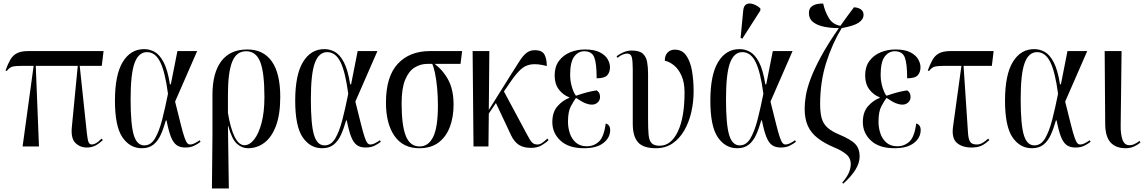

<svg xmlns="http://www.w3.org/2000/svg" viewBox="-20 -823 6431 1079"><path d="M107 0 169 -453H108Q67 -453 50 -448.5Q33 -444 18 -424L11 -427Q24 -463 38 -487.5Q52 -512 75.5 -524Q99 -536 139 -536H562L552 -453H428L468 -76Q472 -38 477.5 -24.5Q483 -11 497 -11Q505 -11 518 -17.5Q531 -24 551 -44L558 -36Q531 -11 511 -2.5Q491 6 468 6Q430 6 403.5 -20Q377 -46 384 -112L417 -453H181L199 0Z M777 10Q710 10 668 -51.5Q626 -113 626 -257Q626 -403 670 -475Q714 -547 790 -547Q821 -547 849 -531.5Q877 -516 899.5 -473.5Q922 -431 935 -349H940L977 -536H1088L964 -252Q984 -172 996 -124Q1008 -76 1016.5 -51.5Q1025 -27 1032 -19Q1039 -11 1048 -11Q1061 -11 1077 -19.5Q1093 -28 1102 -35L1107 -26Q1093 -15 1072.5 -4.5Q1052 6 1021 6Q991 6 972 -8Q953 -22 940 -55.5Q927 -89 916 -146H912Q899 -100 883 -65Q867 -30 842 -10Q817 10 777 10ZM791 -6Q828 -6 851 -45Q874 -84 891 -149.5Q908 -215 924 -296Q908 -418 880.5 -474Q853 -530 806 -530Q759 -530 736.5 -469.5Q714 -409 714 -266Q714 -124 731.5 -65Q749 -6 791 -6Z M1171 236 1174 -66V-291Q1174 -413 1223.5 -479Q1273 -545 1370 -545Q1460 -545 1507.5 -478Q1555 -411 1555 -278Q1555 -180 1531 -116Q1507 -52 1466 -21Q1425 10 1373 10Q1339 10 1311 -15.5Q1283 -41 1263 -114H1261L1266 236ZM1354 -7Q1383 -7 1408.5 -39.5Q1434 -72 1450 -132.5Q1466 -193 1466 -278Q1466 -415 1442.5 -475Q1419 -535 1363 -535Q1308 -535 1284.5 -475Q1261 -415 1261 -293V-188Q1275 -102 1298.5 -54.5Q1322 -7 1354 -7Z M1790 10Q1723 10 1681 -51.5Q1639 -113 1639 -257Q1639 -403 1683 -475Q1727 -547 1803 -547Q1834 -547 1862 -531.5Q1890 -516 1912.5 -473.5Q1935 -431 1948 -349H1953L1990 -536H2101L1977 -252Q1997 -172 2009 -124Q2021 -76 2029.5 -51.5Q2038 -27 2045 -19Q2052 -11 2061 -11Q2074 -11 2090 -19.5Q2106 -28 2115 -35L2120 -26Q2106 -15 2085.5 -4.5Q2065 6 2034 6Q2004 6 1985 -8Q1966 -22 1953 -55.5Q1940 -89 1929 -146H1925Q1912 -100 1896 -65Q1880 -30 1855 -10Q1830 10 1790 10ZM1804 -6Q1841 -6 1864 -45Q1887 -84 1904 -149.5Q1921 -215 1937 -296Q1921 -418 1893.5 -474Q1866 -530 1819 -530Q1772 -530 1749.5 -469.5Q1727 -409 1727 -266Q1727 -124 1744.5 -65Q1762 -6 1804 -6Z M2336 10Q2245 10 2197 -59Q2149 -128 2149 -246Q2149 -393 2215.5 -464.5Q2282 -536 2397 -536H2577L2568 -464H2423Q2474 -424 2501.5 -369.5Q2529 -315 2529 -235Q2529 -165 2508 -109.5Q2487 -54 2444.5 -22Q2402 10 2336 10ZM2338 0Q2388 0 2414.5 -54Q2441 -108 2441 -230Q2441 -283 2436.5 -330Q2432 -377 2424.5 -412.5Q2417 -448 2409 -464H2381Q2343 -464 2310 -443.5Q2277 -423 2257 -375Q2237 -327 2237 -242Q2237 -119 2260.5 -59.5Q2284 0 2338 0Z M2641 0 2636 -536H2730L2727 -205L2856 -411Q2882 -452 2900.5 -481Q2919 -510 2938.5 -525.5Q2958 -541 2985 -541Q3027 -541 3040 -516Q3053 -491 3053 -452Q2999 -466 2965 -461Q2931 -456 2905.5 -432Q2880 -408 2851 -366L2812 -309L2945 -61Q2959 -34 2970 -22.5Q2981 -11 3001 -11Q3015 -11 3029 -21.5Q3043 -32 3056 -44L3063 -36Q3051 -23 3026 -7.5Q3001 8 2964 8Q2922 8 2896 -9Q2870 -26 2853 -61L2767 -244L2727 -185L2725 0Z M3262 10Q3176 10 3130 -32.5Q3084 -75 3084 -137Q3084 -193 3113 -226Q3142 -259 3179 -273V-276Q3143 -290 3120 -321Q3097 -352 3097 -399Q3097 -448 3121 -480.5Q3145 -513 3184 -529Q3223 -545 3267 -545Q3320 -545 3351 -529Q3382 -513 3395 -490Q3408 -467 3408 -445Q3408 -417 3392.5 -400Q3377 -383 3333 -383Q3333 -467 3319.5 -501Q3306 -535 3263 -535Q3230 -535 3207 -505Q3184 -475 3184 -401Q3184 -374 3190 -349Q3196 -324 3204 -306.5Q3212 -289 3217 -285Q3286 -309 3333 -315Q3339 -312 3345.5 -303Q3352 -294 3352 -277Q3352 -260 3339 -247.5Q3326 -235 3306 -235Q3290 -235 3270.5 -242.5Q3251 -250 3217 -273Q3204 -255 3188 -225.5Q3172 -196 3172 -139Q3172 -105 3182.5 -73.5Q3193 -42 3216.5 -21.5Q3240 -1 3278 -1Q3317 -1 3345.5 -27Q3374 -53 3384 -129Q3409 -122 3409 -92Q3409 -49 3371 -19.5Q3333 10 3262 10Z M3666 10Q3595 10 3565.5 -23.5Q3536 -57 3536 -127V-433Q3536 -477 3531 -499.5Q3526 -522 3504 -522Q3495 -522 3481 -517Q3467 -512 3450 -498L3445 -507Q3465 -522 3486.5 -530.5Q3508 -539 3530 -539Q3573 -539 3592 -522Q3611 -505 3616.5 -475.5Q3622 -446 3622 -408V-151Q3622 -98 3625 -65.5Q3628 -33 3642 -18.5Q3656 -4 3687 -4Q3751 -4 3789 -83Q3827 -162 3827 -303Q3827 -359 3810.5 -396.5Q3794 -434 3768.5 -455Q3743 -476 3716 -482Q3716 -511 3731.5 -527.5Q3747 -544 3772 -544Q3814 -544 3837 -510.5Q3860 -477 3869 -424Q3878 -371 3878 -310Q3878 -250 3865 -193Q3852 -136 3825.5 -90Q3799 -44 3759.5 -17Q3720 10 3666 10Z M4123 10Q4056 10 4014 -51.5Q3972 -113 3972 -257Q3972 -403 4016 -475Q4060 -547 4136 -547Q4167 -547 4195 -531.5Q4223 -516 4245.5 -473.5Q4268 -431 4281 -349H4286L4323 -536H4434L4310 -252Q4330 -172 4342 -124Q4354 -76 4362.5 -51.5Q4371 -27 4378 -19Q4385 -11 4394 -11Q4407 -11 4423 -19.5Q4439 -28 4448 -35L4453 -26Q4439 -15 4418.5 -4.5Q4398 6 4367 6Q4337 6 4318 -8Q4299 -22 4286 -55.5Q4273 -89 4262 -146H4258Q4245 -100 4229 -65Q4213 -30 4188 -10Q4163 10 4123 10ZM4137 -6Q4174 -6 4197 -45Q4220 -84 4237 -149.5Q4254 -215 4270 -296Q4254 -418 4226.5 -474Q4199 -530 4152 -530Q4105 -530 4082.5 -469.5Q4060 -409 4060 -266Q4060 -124 4077.5 -65Q4095 -6 4137 -6ZM4152 -606 4142 -610 4157 -766Q4160 -792 4175.5 -799.5Q4191 -807 4212.5 -800Q4234 -793 4253 -776V-764Z M4719 209 4713 204Q4742 169 4751.5 145Q4761 121 4761 99Q4761 64 4734.5 43Q4708 22 4676 9Q4613 -17 4575 -47Q4537 -77 4519.5 -116.5Q4502 -156 4502 -212Q4502 -244 4508.5 -284.5Q4515 -325 4535 -379Q4555 -433 4593 -503.5Q4631 -574 4694 -665Q4651 -665 4612.5 -672.5Q4574 -680 4550 -698.5Q4526 -717 4526 -749Q4526 -773 4539 -784.5Q4552 -796 4571 -800Q4590 -804 4606 -803Q4616 -758 4638 -721.5Q4660 -685 4703 -678Q4738 -728 4779 -782Q4802 -781 4817.5 -770.5Q4833 -760 4833 -740Q4833 -714 4805.5 -695.5Q4778 -677 4710 -665Q4657 -578 4623 -470.5Q4589 -363 4589 -238Q4589 -191 4597.5 -159.5Q4606 -128 4629.5 -106.5Q4653 -85 4696 -67Q4763 -39 4787 -13Q4811 13 4811 56Q4811 93 4787 131.5Q4763 170 4719 209Z M5007 10Q4921 10 4875 -32.5Q4829 -75 4829 -137Q4829 -193 4858 -226Q4887 -259 4924 -273V-276Q4888 -290 4865 -321Q4842 -352 4842 -399Q4842 -448 4866 -480.5Q4890 -513 4929 -529Q4968 -545 5012 -545Q5065 -545 5096 -529Q5127 -513 5140 -490Q5153 -467 5153 -445Q5153 -417 5137.5 -400Q5122 -383 5078 -383Q5078 -467 5064.5 -501Q5051 -535 5008 -535Q4975 -535 4952 -505Q4929 -475 4929 -401Q4929 -374 4935 -349Q4941 -324 4949 -306.5Q4957 -289 4962 -285Q5031 -309 5078 -315Q5084 -312 5090.5 -303Q5097 -294 5097 -277Q5097 -260 5084 -247.5Q5071 -235 5051 -235Q5035 -235 5015.5 -242.5Q4996 -250 4962 -273Q4949 -255 4933 -225.5Q4917 -196 4917 -139Q4917 -105 4927.5 -73.5Q4938 -42 4961.5 -21.5Q4985 -1 5023 -1Q5062 -1 5090.5 -27Q5119 -53 5129 -129Q5154 -122 5154 -92Q5154 -49 5116 -19.5Q5078 10 5007 10Z M5440 6Q5387 6 5357 -20.5Q5327 -47 5336 -112L5383 -453H5291Q5250 -453 5233 -448.5Q5216 -444 5201 -424L5194 -427Q5207 -463 5221 -487.5Q5235 -512 5258.5 -524Q5282 -536 5322 -536H5564L5554 -453H5395L5420 -76Q5422 -43 5431.5 -27Q5441 -11 5469 -11Q5488 -11 5505 -22Q5522 -33 5533 -44L5540 -36Q5513 -11 5491.5 -2.5Q5470 6 5440 6Z M5779 10Q5712 10 5670 -51.5Q5628 -113 5628 -257Q5628 -403 5672 -475Q5716 -547 5792 -547Q5823 -547 5851 -531.5Q5879 -516 5901.5 -473.5Q5924 -431 5937 -349H5942L5979 -536H6090L5966 -252Q5986 -172 5998 -124Q6010 -76 6018.5 -51.5Q6027 -27 6034 -19Q6041 -11 6050 -11Q6063 -11 6079 -19.5Q6095 -28 6104 -35L6109 -26Q6095 -15 6074.5 -4.5Q6054 6 6023 6Q5993 6 5974 -8Q5955 -22 5942 -55.5Q5929 -89 5918 -146H5914Q5901 -100 5885 -65Q5869 -30 5844 -10Q5819 10 5779 10ZM5793 -6Q5830 -6 5853 -45Q5876 -84 5893 -149.5Q5910 -215 5926 -296Q5910 -418 5882.5 -474Q5855 -530 5808 -530Q5761 -530 5738.5 -469.5Q5716 -409 5716 -266Q5716 -124 5733.5 -65Q5751 -6 5793 -6Z M6306 10Q6251 10 6221.5 -22Q6192 -54 6191 -125L6188 -536H6283L6278 -119Q6277 -70 6288 -38.5Q6299 -7 6327 -7Q6343 -7 6357.5 -14.5Q6372 -22 6384 -31L6389 -22Q6372 -8 6351.5 1Q6331 10 6306 10Z"/></svg>

Font: Noto Serif Display ExtraCondensed
Style: Regular
Weight: 400
Width: 2
Designer: Monotype Design Team
Foundry: Monotype Imaging Inc.
Version: Version 2.009